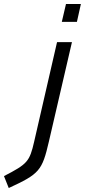

<svg xmlns="http://www.w3.org/2000/svg" viewBox="-106 -712 427 966"><path d="M281 -602 301 -692H226L205 -602ZM66 0C43 101 32 113 -86 174L-62 234C92 163 106 147 140 0L256 -500H181L66 0Z"/></svg>

Font: RazerF5
Style: Italic
Weight: 400
Foundry: Razer Inc.
Version: Version 2